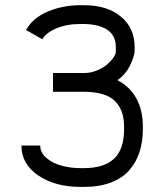

<svg xmlns="http://www.w3.org/2000/svg" viewBox="-20 -716 640 748"><path d="M308.1 -431.6Q333.5 -431.6 357.4 -441.4Q381.3 -451.2 397 -464.6Q412.6 -478 421.9 -491.7Q431.2 -505.4 431.2 -513.7V-533.7Q431.2 -559.1 419.9 -577.4Q408.7 -595.7 389.6 -605Q370.6 -614.3 350.3 -618.4Q330.1 -622.6 306.6 -622.6H294.4Q239.7 -622.6 199.5 -605.5Q159.2 -588.4 145 -563L81.5 -599.1Q107.9 -646.5 166.5 -671.1Q225.1 -695.8 294.4 -695.8H306.6Q397.5 -695.8 450.9 -651.4Q504.4 -606.9 504.4 -533.7V-513.7Q504.4 -512.2 502.9 -505.4Q501.5 -498.5 496.8 -485.4Q492.2 -472.2 485.4 -458.3Q478.5 -444.3 465.8 -429.2Q453.1 -414.1 437.5 -403.8Q486.3 -378.4 511.5 -332Q536.6 -285.6 536.6 -223.1V-213.4Q536.6 -164.1 523.7 -124Q510.7 -84 483.9 -53Q457 -22 411.9 -4.9Q366.7 12.2 306.6 12.2H294.4Q195.3 12.2 129.4 -32.2Q63.5 -76.7 63.5 -148.9H136.7Q136.7 -120.6 161.6 -99.9Q186.5 -79.1 221.4 -70.1Q256.3 -61 294.4 -61H306.6Q384.8 -61 424.1 -97.4Q463.4 -133.8 463.4 -213.4V-223.1Q463.4 -287.6 427.2 -322.8Q391.1 -357.9 308.1 -358.4H186.5V-431.6Z"/></svg>

Font: Anka/Coder
Style: Regular
Weight: 400
Monospace: yes
Version: Version 001.100